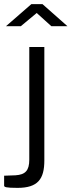

<svg xmlns="http://www.w3.org/2000/svg" viewBox="-58 -745 347 931"><path d="M191 -618H269L148 -725H94L-29 -618H43L120 -682ZM157 33V-517H84V29C84 82 65 102 17 105L-38 107V155C-38 162 -30 166 27 166C126 166 157 123 157 33Z"/></svg>

Font: United Sans Light
Style: Regular
Weight: 300
Designer: Pablo Impallari, Rodrigo Fuenzalida (Modified by Dan O. Williams)
Version: Version 1.000;PS 001.000;hotconv 1.0.88;makeotf.lib2.5.64775